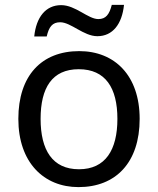

<svg xmlns="http://www.w3.org/2000/svg" viewBox="-20 -755 645 785"><path d="M120 -606H171C180 -645 194 -664 226 -664C270 -664 322 -607 378 -607C441 -607 479 -657 487 -735H437C427 -696 413 -677 382 -677C340 -677 289 -734 230 -734C167 -734 128 -685 120 -606ZM551 -269C551 -446 449 -546 304 -546C150 -546 55 -446 55 -269C55 -91 159 10 301 10C454 10 551 -91 551 -269ZM146 -269C146 -396 193 -472 302 -472C411 -472 460 -396 460 -269C460 -142 411 -63 303 -63C194 -63 146 -142 146 -269Z"/></svg>

Font: Noto Sans Arabic
Style: Regular
Weight: 400
Designer: Monotype Design Team, Nadine Chahine, Nizar Qandah and Khaled Hosny
Foundry: Monotype Imaging Inc.
Version: Version 2.012